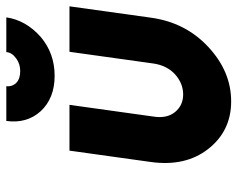

<svg xmlns="http://www.w3.org/2000/svg" viewBox="-92 -648 752 608"><g transform="rotate(-90 284.0 -344.0)"><path d="M205 -700Q196 -635 236 -591Q277 -547 348 -547Q419 -547 471 -591Q524 -638 533 -700H423Q422 -682 402 -668Q385 -656 363 -656Q339 -656 326 -668Q313 -681 315 -700ZM111 -500 75 -242Q60 -133 116 -61Q173 12 267 12Q362 12 440 -61Q517 -133 532 -242L568 -500H424L387 -235Q381 -192 353 -166Q324 -140 289 -140Q254 -140 233 -166Q212 -192 219 -235L256 -500Z"/></g></svg>

Font: Unageo
Style: ExtraBold-Italic
Weight: 800
Designer: Richard Sepsi
Foundry: Richard Sepsi
Version: Version 2.000